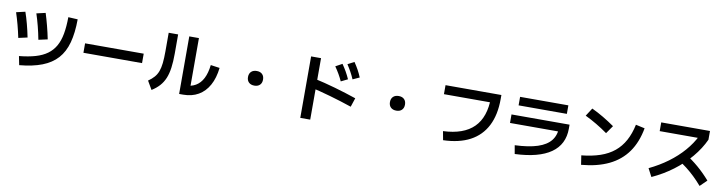

<svg xmlns="http://www.w3.org/2000/svg" viewBox="-25 -1707 10050 2664"><g transform="rotate(10 5000.0 -374.5)"><path d="M214 -94Q346 -107 443.5 -135.5Q541 -164 608 -213Q675 -262 716 -334.5Q757 -407 775.5 -508Q794 -609 795 -744L928 -737Q927 -546 889.5 -408Q852 -270 770.5 -179.5Q689 -89 557.5 -38Q426 13 239 30ZM161 -340Q142 -431 118.5 -519.5Q95 -608 69 -686L195 -715Q221 -641 244.5 -552Q268 -463 287 -368ZM440 -363Q422 -458 398.5 -549Q375 -640 349 -719L475 -748Q500 -669 524 -577Q548 -485 567 -391Z M1087 -294V-427H1913V-294Z M2494 38V-773H2630V-23L2550 -93Q2639 -93 2703 -130.5Q2767 -168 2805.5 -243.5Q2844 -319 2857 -433L2984 -415Q2968 -271 2912 -169.5Q2856 -68 2764.5 -15Q2673 38 2550 38ZM2037 -70Q2088 -105 2120.5 -142.5Q2153 -180 2171 -228.5Q2189 -277 2196.5 -345.5Q2204 -414 2204 -513V-773H2337V-503Q2337 -388 2325 -302Q2313 -216 2286.5 -152.5Q2260 -89 2216 -40Q2172 9 2107 50Z M3501 -257Q3451 -257 3422.5 -284.5Q3394 -312 3394 -360Q3394 -408 3422.5 -435.5Q3451 -463 3501 -463Q3550 -463 3578 -435.5Q3606 -408 3606 -360Q3606 -312 3578 -284.5Q3550 -257 3501 -257Z M4672 -523Q4649 -574 4622 -620.5Q4595 -667 4561 -716L4654 -767Q4688 -718 4715 -670.5Q4742 -623 4766 -569ZM4828 -579Q4806 -631 4780 -678Q4754 -725 4722 -774L4813 -822Q4847 -772 4873.5 -724Q4900 -676 4922 -622ZM4869 -201Q4713 -254 4560 -297.5Q4407 -341 4271 -372L4306 -498Q4450 -467 4607.5 -422Q4765 -377 4911 -327ZM4207 73V-793H4347V73Z M5501 -257Q5451 -257 5422.5 -284.5Q5394 -312 5394 -360Q5394 -408 5422.5 -435.5Q5451 -463 5501 -463Q5550 -463 5578 -435.5Q5606 -408 5606 -360Q5606 -312 5578 -284.5Q5550 -257 5501 -257Z M6189 -90Q6478 -102 6621 -245Q6764 -388 6764 -667L6830 -597H6113V-724H6900V-667Q6900 -444 6821.5 -290Q6743 -136 6590 -54.5Q6437 27 6212 34Z M7203 -70Q7399 -78 7523.5 -119Q7648 -160 7707.5 -236Q7767 -312 7767 -427L7830 -363H7085V-483H7903V-427Q7903 -204 7732 -84Q7561 36 7224 50ZM7160 -624V-744H7840V-624Z M8137 -92Q8286 -107 8400 -146Q8514 -185 8595.5 -252Q8677 -319 8730 -416Q8783 -513 8810 -642L8937 -614Q8901 -414 8803.5 -276Q8706 -138 8545 -60Q8384 18 8157 38ZM8422 -455Q8345 -510 8265 -557.5Q8185 -605 8102 -645L8175 -758Q8260 -718 8340 -670.5Q8420 -623 8500 -567Z M9087 -79Q9231 -148 9349.5 -235.5Q9468 -323 9557.5 -426Q9647 -529 9704 -644L9744 -612H9150V-735H9837V-612Q9777 -481 9675 -359.5Q9573 -238 9439 -137.5Q9305 -37 9147 35ZM9827 41Q9770 -25 9714.5 -78Q9659 -131 9600 -177Q9541 -223 9473 -264L9561 -360Q9660 -298 9748.5 -222.5Q9837 -147 9921 -51Z"/></g></svg>

Font: M PLUS 2 Thin
Style: Bold
Weight: 700
Version: Version 1.001